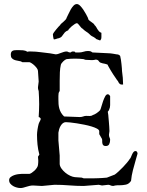

<svg xmlns="http://www.w3.org/2000/svg" viewBox="-20 -925 732 955"><path d="M25.4 -28.8Q25.4 -38.1 32.5 -43.9Q39.6 -49.8 49.6 -53.5Q59.6 -57.1 69.8 -58.6Q80.1 -60.1 86.9 -60.1H126.5Q130.9 -61 137.7 -65.4Q144.5 -69.8 151.1 -75.9Q157.7 -82 162.8 -89.6Q168 -97.2 168.9 -104Q170.4 -114.3 170.4 -126Q170.4 -135.3 168.9 -145.5L175.8 -156.2Q168.9 -181.2 166.5 -206.1Q164.1 -231 164.1 -254.9Q164.1 -259.8 164.8 -267.1Q165.5 -274.4 166.7 -282Q168 -289.6 169.4 -296.6Q170.9 -303.7 172.4 -309.1Q172.9 -310.5 173.8 -312.5Q175.8 -316.4 175.8 -317.4Q177.2 -320.8 179.2 -323.7Q180.2 -326.2 181.4 -328.9Q182.6 -331.5 182.6 -333Q182.6 -336.9 178.7 -339.8Q174.8 -342.8 172.4 -342.8Q173.3 -358.9 174.1 -375.2Q174.8 -391.6 174.8 -407.2Q174.8 -423.8 174.1 -439.7Q173.3 -455.6 172.4 -472.2Q169.9 -479 169.4 -482.2Q168.9 -485.4 168.9 -490.7L172.4 -519.5L168.9 -571.8Q168.9 -577.6 163.8 -585Q158.7 -592.3 151.9 -598.9Q145 -605.5 137.9 -610.1Q130.9 -614.7 126.5 -615.7H91.3L87.4 -617.7Q85.9 -618.7 84.5 -619.4Q83 -620.1 82 -620.1Q75.2 -622.1 66.7 -623.3Q58.1 -624.5 50.8 -627.4Q43.5 -630.4 38.6 -636Q33.7 -641.6 33.7 -652.3Q33.7 -661.1 36.1 -665.8Q38.6 -670.4 43.2 -672.6Q47.9 -674.8 54.4 -675.3Q61 -675.8 69.3 -675.8Q82.5 -675.8 94.7 -674.8Q106.9 -673.8 115.7 -667.5Q118.2 -668 120.6 -668.5Q123 -668.9 125 -668.9H134.3Q157.7 -668.9 182.9 -665.3Q208 -661.6 229 -659.7L256.8 -654.8Q263.2 -654.8 269.8 -657Q276.4 -659.2 283.4 -661.9Q290.5 -664.6 297.4 -666.7Q304.2 -668.9 311 -668.9Q315.9 -668.9 319.3 -666.5Q322.8 -664.1 330.1 -664.1Q332.5 -664.1 334.7 -666.5Q336.9 -668.9 342.3 -668.9Q347.2 -668.9 349.9 -668.5Q352.5 -668 355 -664.1H374Q384.3 -664.1 395.5 -667.7Q406.7 -671.4 418 -671.4Q424.8 -671.4 428.7 -670.4Q432.6 -669.4 439.9 -664.1L527.8 -659.7Q534.2 -659.2 539.6 -658.2Q544.4 -657.2 549.8 -656.5Q555.2 -655.8 559.1 -654.8Q561.5 -654.8 564.9 -654.3Q568.4 -653.8 571.3 -652.3Q574.2 -650.9 576.4 -648.4Q578.6 -646 578.6 -642.1Q580.1 -637.7 581.5 -627.7Q583 -617.7 584.2 -606.4Q585.4 -595.2 586.2 -585.4Q586.9 -575.7 586.9 -571.8Q589.4 -555.2 590.8 -538.1Q592.3 -521 592.3 -504.4H584.5Q573.7 -504.4 566.9 -521Q562.5 -526.9 560.5 -529.1Q558.6 -531.2 557.6 -533.7Q550.8 -543 543.7 -554Q536.6 -564.9 530.8 -574.7Q524.9 -584.5 520.5 -592.5Q516.1 -600.6 514.6 -604Q508.8 -606.4 502.4 -607.7Q496.1 -608.9 490.2 -610.1Q484.4 -611.3 479.5 -613.5Q474.6 -615.7 471.2 -621.1Q467.3 -628.4 456.1 -628.4Q451.7 -628.4 451.2 -627.4Q448.7 -627 445.1 -626.5Q441.4 -626 437.5 -626Q429.2 -626 420.9 -626.7Q412.6 -627.4 407.2 -627.4Q403.8 -627.4 402.8 -628.4Q401.9 -629.4 399.4 -629.4Q398.4 -629.4 397.7 -629.9Q397 -630.4 396 -630.9Q385.3 -632.3 374.5 -632.8Q363.8 -633.3 353 -633.3Q342.3 -633.3 332 -632.8Q321.8 -632.3 311 -630.9Q307.6 -629.9 303.2 -627Q298.8 -624 294.7 -619.9Q290.5 -615.7 287.1 -611.3Q283.7 -606.9 282.7 -603Q278.8 -586.4 277.8 -565.7Q276.9 -544.9 276.9 -522.9V-472.2Q272.5 -466.8 271.5 -461.2Q270.5 -455.6 270.5 -447.8V-430.7Q270.5 -418.9 271.2 -407.7Q272 -396.5 274.9 -385.7Q277.8 -375 283.4 -365Q289.1 -355 298.8 -345.7L377.4 -342.8Q386.7 -342.8 395.5 -346.2Q397.9 -347.2 401.4 -347.9Q404.8 -348.6 408.2 -348.6L427.2 -348.1Q435.5 -348.1 442.4 -353Q446.3 -354 451.4 -356.7Q456.5 -359.4 461.7 -363Q466.8 -366.7 471.2 -370.4Q475.6 -374 478 -377Q481 -382.8 484.6 -396Q488.3 -409.2 492.9 -422.4Q497.6 -435.5 503.2 -445.8Q508.8 -456.1 516.1 -456.1Q522.5 -456.1 527.8 -446.8V-401.9Q527.8 -395.5 526.6 -390.6Q525.4 -385.7 522 -377L516.1 -369.1L518.6 -353Q518.6 -351.1 519.5 -341.6Q520.5 -332 521.5 -319.6Q522.5 -307.1 523.4 -294.2Q524.4 -281.2 524.4 -272.9L522 -254.9Q522 -246.6 524.9 -240.7Q527.8 -234.9 527.8 -230Q527.8 -217.3 523.2 -208Q518.6 -198.7 505.9 -198.7Q499.5 -198.7 496.1 -200.9Q492.7 -203.1 491 -206.3Q489.3 -209.5 488.8 -213.6Q488.3 -217.8 488.3 -222.2Q488.3 -225.6 488.3 -228.3Q488.3 -231 487.3 -233.9L473.6 -257.8V-272.9Q473.1 -279.3 462.4 -285.2Q451.7 -291 435.5 -295.9Q419.4 -300.8 400.1 -304.7Q380.9 -308.6 362.5 -311.5Q344.2 -314.5 329.3 -315.9Q314.5 -317.4 307.6 -317.4Q298.8 -317.4 292.2 -311.8Q285.6 -306.2 281 -298.1Q276.4 -290 273.9 -281Q271.5 -272 270.5 -265.1V-226.6L276.9 -151.4V-108.9Q277.8 -97.7 285.9 -86.4Q293.9 -75.2 305.2 -65.9Q316.4 -56.6 329.1 -50.8Q341.8 -44.9 352.1 -43.9L386.7 -41.5L396 -38.1H427.2Q439 -38.1 448.7 -38.1Q458.5 -38.1 468.3 -38.6Q478 -39.1 488.3 -39.6Q498.5 -40 511.7 -41.5L550.8 -56.6Q558.6 -62 569.8 -72.3Q581.1 -82.5 592 -94Q603 -105.5 612.3 -116.7Q621.6 -127.9 626 -135.3Q628.4 -136.7 630.9 -142.8Q633.3 -148.9 636.5 -156Q639.6 -163.1 643.8 -168.5Q647.9 -173.8 653.8 -173.8Q659.2 -173.8 661.6 -169.4Q664.1 -165 664.1 -160.6L655.3 -129.9Q647.9 -104.5 641.1 -78.4Q634.3 -52.2 631.8 -25.4Q621.6 -9.8 606 -6.6Q590.3 -3.4 573.7 -3.4Q568.4 -3.4 563 -3.4Q557.6 -3.4 553.2 -2.4L543 0Q538.1 0 535.2 -1Q532.2 -2 529.8 -2.9Q527.3 -3.9 524.9 -4.9Q522.5 -5.9 518.6 -5.9L487.3 -2.4L471.2 -5.9L396 0Q360.4 0 324.7 -2.9Q289.1 -5.9 251 -5.9L188.5 0L144.5 -2.4Q135.7 -2.4 127.4 -0.5Q119.1 1.5 111.3 3.9Q103.5 6.3 96.2 8.3Q88.9 10.3 82 10.3Q73.7 10.3 64 7.8Q54.2 5.4 45.7 0.5Q37.1 -4.4 31.2 -11.7Q25.4 -19 25.4 -28.8ZM449.7 -800.8Q455.1 -796.4 458.3 -790.8Q461.4 -785.2 464.6 -779.8Q467.8 -774.4 472.2 -769.5Q476.6 -764.6 484.4 -761.7V-740.2Q484.4 -736.3 483.6 -732.9Q482.9 -729.5 478 -723.6L464.8 -728.5Q460.4 -729.5 459.2 -730.5Q458 -731.4 457 -732.4Q456.1 -733.4 453.9 -735.4Q451.7 -737.3 445.8 -740.7Q439.9 -743.7 436.8 -745.4Q433.6 -747.1 431.4 -749Q429.2 -751 427 -753.2Q424.8 -755.4 420.4 -759.3L415.5 -763.2Q414.1 -764.2 410.6 -766.4Q407.2 -768.6 403.3 -771.5Q399.4 -774.4 396.2 -777.1Q393.1 -779.8 392.6 -781.2Q387.7 -783.2 383.5 -788.1Q379.4 -793 375.7 -797.6Q372.1 -802.2 368.7 -805.9Q365.2 -809.6 362.3 -809.6Q358.4 -809.6 351.1 -804.9Q343.8 -800.3 336.7 -794.2Q329.6 -788.1 324.5 -782.2Q319.3 -776.4 319.3 -774.4Q307.6 -769.5 302.7 -764.2Q297.9 -758.8 294.4 -753.4Q291 -748 286.9 -743.2Q282.7 -738.3 272.5 -734.9Q269 -734.9 261 -731.9Q252.9 -729 248.5 -729Q247.1 -729.5 246.1 -733.4Q245.1 -737.3 244.4 -742.2Q243.7 -747.1 243.4 -751Q243.2 -754.9 243.2 -755.4Q243.2 -756.8 248 -763.7Q252.9 -770.5 259.3 -778.3Q265.6 -786.1 271.7 -792.7Q277.8 -799.3 279.8 -800.8Q279.8 -803.2 284.4 -807.1Q289.1 -811 294.7 -815.9Q300.3 -820.8 305.4 -826.2Q310.5 -831.5 311.5 -836.9Q315.4 -844.2 320.6 -855.7Q325.7 -867.2 332 -878.2Q338.4 -889.2 345.9 -897Q353.5 -904.8 362.3 -904.8Q370.1 -904.8 378.4 -896.5Q386.7 -888.2 394.3 -877Q401.9 -865.7 408 -854.5Q414.1 -843.3 417 -836.9L420.4 -826.7Q421.9 -824.7 426.5 -821.3Q431.2 -817.9 436.3 -814.2Q441.4 -810.5 445.6 -807.1Q449.7 -803.7 449.7 -800.8Z"/></svg>

Font: IM FELL English SC
Style: Regular
Weight: 400
Designer: Igino Marini
Foundry: Igino Marini
Version: 3.00